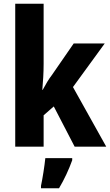

<svg xmlns="http://www.w3.org/2000/svg" viewBox="-20 -780 585 1021"><path d="M212 -440V-760H61V0H212V-167L266 -214L377 0H545L368 -317L537 -549H372L256 -381C238 -358 224 -333 207 -302H205C209 -348 212 -392 212 -440ZM364 72V61H221C217 102 206 171 198 208V221H294C323 172 346 122 364 72Z"/></svg>

Font: Noto Sans Gurmukhi Condensed ExtraBold
Style: Regular
Weight: 800
Width: 3
Designer: Jelle Bosma - Monotype Design Team
Foundry: Monotype Imaging Inc.
Version: Version 2.004